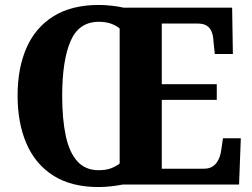

<svg xmlns="http://www.w3.org/2000/svg" viewBox="-20 -745 1018 775"><path d="M378 10Q268 10 195.5 -36Q123 -82 87 -165Q51 -248 51 -359Q51 -470 87 -552Q123 -634 196 -679.5Q269 -725 379 -725Q403 -725 430.5 -722Q458 -719 479 -714H917L920 -527H847L842 -575Q841 -601 834 -617.5Q827 -634 813.5 -642Q800 -650 776 -650H633V-405H855V-342H633V-64H803Q825 -64 839 -73.5Q853 -83 861.5 -100Q870 -117 873 -139L880 -187H952L945 0H475Q455 4 428.5 7Q402 10 378 10ZM378 -58Q406 -58 426 -65Q446 -72 463 -85V-630Q449 -642 428 -649.5Q407 -657 379 -657Q298 -657 264.5 -578.5Q231 -500 231 -358Q231 -264 245.5 -196.5Q260 -129 292.5 -93.5Q325 -58 378 -58Z"/></svg>

Font: Noto Serif Khmer SemiCondensed ExtraBold
Style: Regular
Weight: 800
Width: 4
Designer: Danh Hong and the Monotype Design Team
Foundry: Monotype Imaging Inc.
Version: Version 2.004